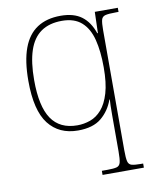

<svg xmlns="http://www.w3.org/2000/svg" viewBox="-87 -613 746 920"><g transform="rotate(-10 286.0 -153.0)"><path d="M337 240V220H365Q395 220 409.5 216Q424 212 428 195.5Q432 179 432 142V31Q432 -2 432 -30.5Q432 -59 432.5 -80Q433 -101 434 -110H432Q413 -57 372.5 -23.5Q332 10 259 10Q167 10 116 -55.5Q65 -121 65 -265Q65 -362 88 -424Q111 -486 157 -516Q203 -546 271 -546Q335 -546 373 -517.5Q411 -489 430 -433H433L436 -536H548V-516H537Q500 -516 484 -512Q468 -508 464 -492.5Q460 -477 460 -442V142Q460 179 464 195.5Q468 212 482.5 216Q497 220 527 220H538V240ZM260 -15Q292 -15 323 -26Q354 -37 378.5 -65Q403 -93 417.5 -142Q432 -191 432 -267Q432 -345 417.5 -402Q403 -459 368 -490Q333 -521 273 -521Q211 -521 171 -493Q131 -465 112 -408Q93 -351 93 -264Q93 -136 134 -75.5Q175 -15 260 -15Z"/></g></svg>

Font: Noto Serif Thai Thin
Style: Regular
Weight: 250
Version: Version 2.001